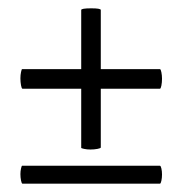

<svg xmlns="http://www.w3.org/2000/svg" viewBox="-20 -442 438 461"><path d="M29 -24Q29 -31 30.5 -37.5Q32 -44 33 -44H364Q366 -44 367.5 -37.5Q369 -31 369 -23Q369 -15 367.5 -8Q366 -1 364 -1H34Q32 -1 30.5 -8.5Q29 -16 29 -24ZM29 -254Q29 -262 30.5 -269Q32 -276 33 -276H364Q366 -276 367.5 -268.5Q369 -261 369 -253Q369 -244 367.5 -236.5Q366 -229 364 -229H34Q32 -229 30.5 -237Q29 -245 29 -254ZM197 -83Q189 -83 182 -84.5Q175 -86 175 -87V-418Q175 -422 199 -422Q222 -422 222 -418V-88Q222 -86 214 -84.5Q206 -83 197 -83Z"/></svg>

Font: Cormorant Garamond
Style: Bold Italic
Weight: 700
Italic angle: -10°
Designer: Christian Thalmann (Catharsis Fonts)
Foundry: Catharsis Fonts
Version: Version 4.000